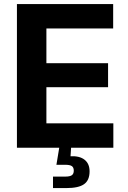

<svg xmlns="http://www.w3.org/2000/svg" viewBox="-20 -748 647 972"><path d="M65.7 0V-727.5H552.9V-603.8H214.9V-428.2H527.1V-306.7H214.9V-123.7H553.8V0ZM248.3 204.1V146H310.4Q333.8 146 343.7 139Q353.5 132.1 353.5 115.9Q353.5 99.6 343.7 92.9Q333.8 86.2 310.4 86.2H265.6L283.4 -21.3H339.9V0L337 43Q383.2 40.8 408.3 60.8Q433.5 80.8 433.5 119.5Q433.5 164.6 405.7 184.3Q377.9 204.1 316.7 204.1Z"/></svg>

Font: Inter Variable LoSnoCo
Style: Regular
Weight: 400
Designer: Rasmus Andersson
Foundry: rsms
Version: Version 4.000;git-a52131595; featfreeze: case,dlig,ss01,ss02